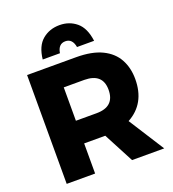

<svg xmlns="http://www.w3.org/2000/svg" viewBox="-161 -1040 1046 1162"><g transform="rotate(-20 362.0 -459.0)"><path d="M696 0H489L387 -194H251V0H68V-701H383Q485 -701 549.5 -669.8Q614 -638.5 644.5 -582.8Q675 -527 675 -455Q675 -297 550 -229ZM520 -757H410Q400 -814 355 -814Q309 -814 300 -757H189Q198 -841 244 -879.5Q290 -918 355 -918Q418 -918 463.5 -880Q509 -842 520 -757ZM384 -340Q501 -340 501 -449Q501 -554 384 -555H251V-340Z"/></g></svg>

Font: Argentum Novus
Style: Bold
Weight: 700
Designer: Julieta Ulanovsky (font) & Cristiano Sobral (main changes)
Foundry: Julieta Ulanovsky (font) & Cristiano Sobral (main changes)
Version: Version 3.00;November 27, 2020;FontCreator 13.0.0.2655 64-bi